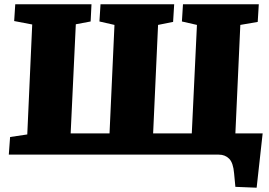

<svg xmlns="http://www.w3.org/2000/svg" viewBox="-20 -720 1253 894"><path d="M309 -99H490L513 -604L443 -620L448 -700H791L786 -618L716 -604L693 -99H873L897 -604L827 -620L832 -700H1185L1180 -618L1099 -604L1076 -99H1203L1175 154L1076 150L1070 87Q1066 38 1047 19Q1028 0 999 0H21L27 -82L107 -94L130 -606L46 -622L51 -700H406L402 -620L333 -607Z"/></svg>

Font: Literata 12pt ExtraBold
Style: Italic
Weight: 800
Italic angle: -2°
Designer: Latin by Veronika Burian and Jose Scaglione. Greek by Irene Vlachou. Cyrillic by Vera Evstafieva
Foundry: TypeTogether
Version: Version 3.002